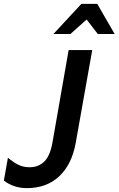

<svg xmlns="http://www.w3.org/2000/svg" viewBox="-62 -962 613 993"><path d="M77 11Q179 11 244.5 -50.5Q310 -112 330 -225L415 -703H293L209 -223Q197 -156 167 -126.5Q137 -97 91 -97Q59 -97 33.5 -109.5Q8 -122 -21 -146L-42 -28Q9 11 77 11ZM441 -942H359L214 -786H302L386 -861L444 -786H531Z"/></svg>

Font: Geom Medium
Style: Italic
Weight: 500
Italic angle: -10°
Version: Version 1.102